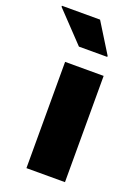

<svg xmlns="http://www.w3.org/2000/svg" viewBox="-185 -805 627 866"><g transform="rotate(20 128.0 -371.5)"><path d="M57 -510H242V0H57ZM-43 -738V-743H140L228 -601V-596H92Z"/></g></svg>

Font: Saira Stencil
Style: Regular
Weight: 400
Designer: Hector Gatti with collaboration of the Omnibus-Type team
Foundry: Omnibus-Type
Version: Version 1.003